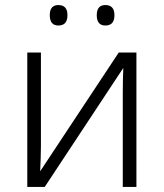

<svg xmlns="http://www.w3.org/2000/svg" viewBox="-20 -740 648 760"><path d="M142 -532V-161Q142 -139 141 -111.5Q140 -84 139 -62L450 -532H520V0H466V-371Q466 -393 466.5 -422Q467 -451 468 -471L157 0H88V-532ZM177 -680Q177 -720 211 -720Q247 -720 247 -680Q247 -639 211 -639Q177 -639 177 -680ZM363 -680Q363 -720 397 -720Q433 -720 433 -680Q433 -639 397 -639Q363 -639 363 -680Z"/></svg>

Font: BC Sans Light
Style: Regular
Weight: 300
Designer: Monotype Design Team
Foundry: Monotype Imaging Inc.
Version: Version 2.000;GOOG;noto-source:20170915:90ef993387c0